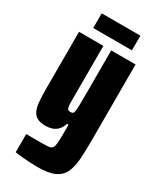

<svg xmlns="http://www.w3.org/2000/svg" viewBox="-215 -722 829 997"><g transform="rotate(30 199.5 -223.0)"><path d="M194 206Q171 206 145.5 204.5Q120 203 97 201Q74 199 57 196V87Q75 87 91.5 87Q108 87 125 87Q142 87 159 87Q183 87 196 84.5Q209 82 214.5 72Q220 62 221.5 42Q223 22 223 -14V-65H214Q206 -40 191.5 -25.5Q177 -11 159 -5.5Q141 0 122 0Q92 0 73.5 -9Q55 -18 45 -38Q35 -58 32 -90Q29 -122 29 -169V-510H175V-243Q175 -201 175 -177.5Q175 -154 177.5 -143Q180 -132 185 -129.5Q190 -127 199 -127Q207 -127 212 -130Q217 -133 219 -146Q221 -159 221.5 -187.5Q222 -216 222 -267V-510H368V-56Q368 9 364.5 58Q361 107 345.5 140Q330 173 294 189.5Q258 206 194 206ZM83 -564V-652H315V-564Z"/></g></svg>

Font: Saira ExtraCondensed Black
Style: Regular
Weight: 900
Width: 2
Designer: Hector Gatti with collaboration of the Omnibus-Type team
Foundry: Omnibus-Type
Version: Version 1.101